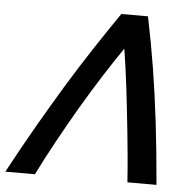

<svg xmlns="http://www.w3.org/2000/svg" viewBox="-91 -744 814 796"><g transform="rotate(5 316.5 -346.5)"><path d="M-40 0Q17 -106 70 -198Q123 -290 173.5 -373Q224 -456 275.5 -534.5Q327 -613 382 -693H493Q515 -587 532 -481.5Q549 -376 563 -258.5Q577 -141 589 0H468Q464 -59 459 -112.5Q454 -166 449 -214Q444 -262 439 -306.5Q434 -351 429 -392.5Q424 -434 418.5 -473.5Q413 -513 407 -551Q367 -493 325 -427Q283 -361 241 -289.5Q199 -218 159 -145Q119 -72 83 0Z"/></g></svg>

Font: Ubuntu Sans SemiBold
Style: Italic
Weight: 600
Italic angle: -13.5°
Designer: Dalton Maag Ltd
Foundry: Dalton Maag Ltd
Version: Version 1.006